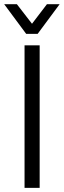

<svg xmlns="http://www.w3.org/2000/svg" viewBox="-31 -910 309 930"><path d="M87.9 -690.4H161.1V0H87.9ZM-10.7 -889.6H50.8L124 -794.9L196.3 -889.6H257.8L151.4 -746.1H95.7Z"/></svg>

Font: DINish
Style: Regular
Weight: 400
Designer: Bert Driehuis
Foundry: Playbeing
Version: Version 3.008; git-95204e4c-release